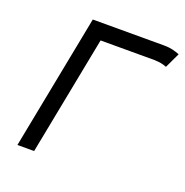

<svg xmlns="http://www.w3.org/2000/svg" viewBox="-117 -742 820 849"><g transform="rotate(20 293.5 -317.5)"><path d="M177.7 -635.3 54.2 0H132.8L241.7 -560.1H496.1C524.4 -558.6 533.2 -556.6 553.2 -549.3L586.9 -620.6C565.4 -628.4 548.3 -635.3 511.7 -635.3Z"/></g></svg>

Font: Fantasque Sans Mono
Style: RegItalic
Weight: 400
Italic angle: -11°
Monospace: yes
Designer: Jany Belluz
Version: Version 1.6.3